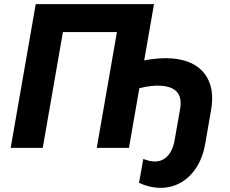

<svg xmlns="http://www.w3.org/2000/svg" viewBox="-20 -720 1118 935"><path d="M154 -700H730L608 0H451.2L549.4 -564H286.4L188.2 0H32ZM686 57Q704.6 64 724.6 66Q764.8 69.8 793 42.8Q821.2 15.8 830.4 -37.8L856.6 -186.4Q866.4 -241 844.3 -269.1Q822.2 -297.2 769.4 -302Q721 -306.8 653.4 -289.2L677 -425Q716.8 -433 753.5 -435.5Q790.2 -438 820.2 -435.2Q927.8 -426 977.5 -359.5Q1027.2 -293 1007.8 -183.4L979.6 -21.6Q967.6 49.2 933.8 99.7Q900 150.2 850.4 174.6Q800.8 199 743.6 194Q697.2 189.8 657 170.2L677.8 54Z"/></svg>

Font: Fixel Italic Variable Display Thin
Style: Italic
Weight: 100
Italic angle: -10°
Designer: AlfaBravo + MacPaw
Foundry: Kyrylo Tkachov, Marchela Mozhyna, Serhii Makarenko, Maria Weinstein, Zakhar Kryvoshyya
Version: Version 1.210;Glyphs 3.2 (3217)